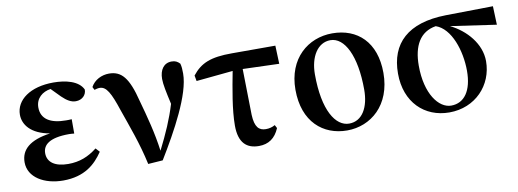

<svg xmlns="http://www.w3.org/2000/svg" viewBox="-51 -822 2991 1108"><g transform="rotate(-10 1445.0 -268.0)"><path d="M462 -134C411 -94 359 -73 292 -73C216 -73 171 -103 171 -157C171 -206 211 -242 326 -242C335 -242 345 -241 356 -240V-324C346 -323 333 -323 323 -323C231 -323 178 -356 178 -424C178 -478 218 -510 266 -517L318 -464C347 -436 371 -422 398 -422C436 -422 461 -449 460 -480C435 -533 360 -551 288 -551C153 -551 66 -488 66 -401C66 -344 108 -284 219 -265C98 -248 45 -200 45 -126C45 -37 137 16 247 16C373 16 438 -44 483 -111Z M515 -468C525 -471 535 -474 546 -474C585 -474 608 -432 643 -326C679 -222 719 -118 746 7L832 1C926 -153 1035 -350 1035 -472C1035 -497 1034 -513 1029 -531C1015 -545 1003 -552 981 -552C935 -552 910 -515 910 -462C910 -430 920 -383 936 -312C910 -226 876 -149 829 -56C815 -162 788 -262 761 -359C726 -500 686 -546 613 -546C570 -546 527 -525 506 -486Z M1378 -438 1591 -431 1587 -538H1332C1208 -538 1149 -514 1098 -449L1104 -416L1319 -437C1300 -338 1277 -217 1277 -124C1277 -22 1323 16 1394 16C1450 16 1490 -11 1514 -68L1504 -87C1488 -78 1471 -73 1450 -73C1410 -73 1386 -96 1383 -168Z M1911 16C2050 16 2174 -86 2174 -275C2174 -456 2069 -551 1922 -551C1780 -551 1657 -450 1657 -267C1657 -78 1771 16 1911 16ZM1929 -21C1850 -21 1783 -123 1783 -335C1783 -438 1830 -514 1905 -514C1987 -514 2048 -399 2048 -199C2048 -97 2007 -21 1929 -21Z M2527 -21C2454 -21 2382 -115 2382 -280C2382 -396 2424 -473 2518 -488C2606 -458 2651 -321 2651 -203C2651 -87 2604 -21 2527 -21ZM2867 -435 2863 -544 2586 -540C2363 -536 2256 -433 2256 -256C2256 -87 2365 16 2510 16C2662 16 2769 -98 2769 -239C2769 -341 2691 -429 2599 -474Z"/></g></svg>

Font: Source Han Serif
Style: Bold
Weight: 700
Designer: Ryoko NISHIZUKA 西塚涼子 (kana & ideographs); Frank Grießhammer (Latin, Greek & Cyrillic); Wenlong ZHANG 张文龙 (bopomofo); San
Foundry: Adobe Systems Incorporated
Version: Version 1.001;PS 1.001;hotconv 16.6.54;makeotf.lib2.5.65590